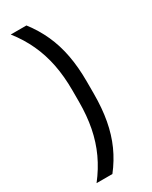

<svg xmlns="http://www.w3.org/2000/svg" viewBox="-207 -722 707 891"><g transform="rotate(-30 146.5 -276.5)"><path d="M144.5 -307.9V-247.2Q144.5 -172.5 132 -108.5Q119.4 -44.4 93.3 12.1Q67.2 68.6 26.2 121.1H111.1Q149.7 71.7 174.4 16.7Q199 -38.3 210.9 -102.6Q222.8 -166.9 222.8 -244.5V-310.2Q222.8 -387.5 210.7 -451.5Q198.6 -515.6 173.6 -570.8Q148.6 -625.9 110.3 -675.4H26.2Q67.2 -623.4 93.3 -566.8Q119.4 -510.2 132 -446.4Q144.5 -382.6 144.5 -307.9Z"/></g></svg>

Font: Anek Kannada Medium
Style: Regular
Weight: 500
Designer: Vaishnavi Murthy, Maithili Shingre (Kannada) & Yesha Goshar (Latin)
Foundry: Ek Type
Version: Version 1.003